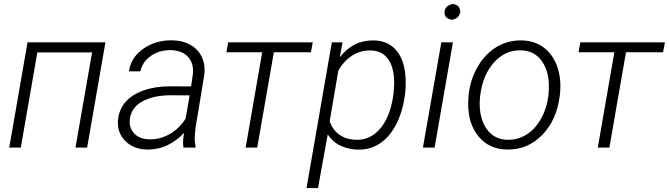

<svg xmlns="http://www.w3.org/2000/svg" viewBox="-20 -741 3358 964"><path d="M417.5 0H358.9L442.4 -478H167.5L84.5 0H26.4L118.2 -528.3H509.3Z M900.9 0Q898.4 -18.6 899.4 -37.1L903.8 -73.7Q867.2 -34.2 820.1 -11.7Q772.9 10.7 718.3 9.8Q651.4 8.8 609.6 -32.5Q567.9 -73.7 572.3 -136.2Q576.2 -188.5 608.2 -226.8Q640.1 -265.1 699.2 -286.4Q758.3 -307.6 831.5 -307.6L939.5 -307.1L948.2 -367.7Q954.1 -421.9 924.8 -454.6Q895.5 -487.3 838.4 -489.3Q780.8 -490.2 738 -460.7Q695.3 -431.2 684.6 -382.8H627.4Q637.2 -452.1 698.7 -495.8Q760.3 -539.6 844.2 -538.6Q925.8 -536.6 970 -489.3Q1014.2 -441.9 1005.9 -366.2L961.9 -100.6L958 -58.1Q956.5 -31.7 961.9 -5.9L960.9 0ZM728 -41.5Q781.7 -39.6 830.8 -67.1Q879.9 -94.7 912.1 -145.5L932.1 -262.2L838.9 -262.7Q750 -262.7 693.8 -231.2Q637.7 -199.7 631.8 -141.1Q627.4 -98.1 654.5 -70.3Q681.6 -42.5 728 -41.5Z M1541 -478.5H1355L1271.5 0H1213.4L1296.4 -478.5H1116.7L1125.5 -528.3H1550.3Z M1776.4 10.3Q1731 9.3 1690.7 -9Q1650.4 -27.3 1625.5 -66.4L1576.7 203.1H1519L1646 -528.3H1699.7L1686 -453.6Q1754.9 -541 1858.4 -538.1Q1932.6 -536.1 1974.1 -482.9Q2015.6 -429.7 2017.1 -332Q2017.6 -301.3 2014.2 -272.5L2012.2 -258.8Q2000 -173.3 1966.3 -111.3Q1932.6 -49.3 1884.3 -18.8Q1835.9 11.7 1776.4 10.3ZM1956.1 -272.5 1959 -318.8Q1960.4 -397 1930.7 -441.4Q1900.9 -485.8 1842.3 -487.8Q1791 -488.8 1749.3 -462.6Q1707.5 -436.5 1678.7 -386.7L1635.3 -132.3Q1650.9 -87.4 1684.8 -64Q1718.8 -40.5 1766.1 -39.1Q1836.9 -36.6 1886 -92Q1935.1 -147.5 1952.1 -246.6Z M2162.1 0H2103.5L2195.8 -528.3H2253.9ZM2211.9 -681.2Q2214.4 -712.9 2253.9 -721.2Q2272.9 -717.8 2281 -709.2Q2289.1 -700.7 2291.5 -681.2Q2286.6 -662.6 2277.3 -654.1Q2268.1 -645.5 2249.5 -641.6Q2210 -647.5 2211.9 -681.2Z M2333.5 -269Q2342.3 -345.7 2380.4 -409.4Q2418.5 -473.1 2475.3 -506.3Q2532.2 -539.6 2598.6 -538.1Q2664.1 -537.1 2710.2 -502.2Q2756.3 -467.3 2777.6 -407Q2798.8 -346.7 2792 -273.4L2791 -264.2Q2776.4 -139.2 2702.4 -63.5Q2628.4 12.2 2524.9 9.8Q2436 8.3 2382.8 -55.7Q2329.6 -119.6 2330.6 -224.6L2332 -252.4ZM2390.1 -252.4Q2383.8 -194.3 2398.7 -145.3Q2413.6 -96.2 2446.3 -68.4Q2479 -40.5 2527.8 -39.1Q2580.6 -38.1 2624.3 -65.9Q2668 -93.8 2696.3 -144.5Q2724.6 -195.3 2732.9 -256.8L2734.4 -272.9Q2743.2 -367.2 2705.3 -427Q2667.5 -486.8 2595.7 -488.3Q2517.6 -490.7 2460.7 -428Q2403.8 -365.2 2391.1 -261.2Z M3309.1 -478.5H3123L3039.6 0H2981.4L3064.5 -478.5H2884.8L2893.6 -528.3H3318.4Z"/></svg>

Font: RobotoInd Light
Style: Italic
Weight: 300
Italic angle: -12°
Designer: Google
Version: Version 2.001151; 2014